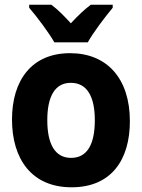

<svg xmlns="http://www.w3.org/2000/svg" viewBox="-20 -786 603 816"><path d="M211 -606H353C377 -649 428 -716 459 -753V-766H366C338 -745 313 -721 281 -687C251 -720 225 -746 198 -766H104V-753C136 -716 188 -647 211 -606ZM284 10C455 10 532 -109 532 -271C532 -453 434 -560 278 -560C114 -560 31 -444 31 -278C31 -110 115 10 284 10ZM282 -115C213 -115 181 -175 181 -275C181 -372 211 -434 281 -434C351 -434 383 -374 383 -275C383 -175 352 -115 282 -115Z"/></svg>

Font: Noto Sans Mono SemiCondensed ExtraBold
Style: Regular
Weight: 800
Width: 4
Designer: Monotype Design Team
Foundry: Monotype Imaging Inc.
Version: Version 2.014